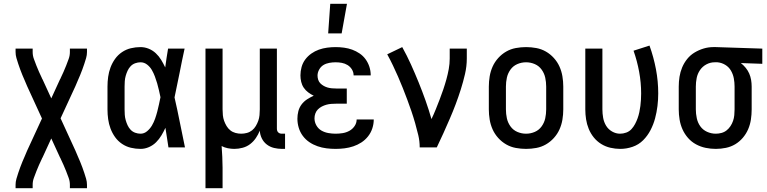

<svg xmlns="http://www.w3.org/2000/svg" viewBox="-20 -776 4040 1011"><path d="M62 215V197Q62 181 66.5 165.5Q71 150 76 135Q81 120 86.5 105Q92 90 98 75.5Q104 61 110.5 46.5Q117 32 123 17L201 -152L123 -322Q117 -337 110.5 -351.5Q104 -366 98 -380.5Q92 -395 86.5 -410Q81 -425 76 -440Q71 -455 66.5 -470.5Q62 -486 62 -502V-520H152V-502Q152 -483 158.5 -465.5Q165 -448 171.5 -431Q178 -414 185.5 -397.5Q193 -381 201 -364V-363Q202 -362 203 -360Q204 -358 205 -356L250 -258L295 -356Q296 -358 297 -360Q298 -362 299 -363V-364Q307 -381 314.5 -397.5Q322 -414 328.5 -431Q335 -448 341.5 -465.5Q348 -483 348 -502V-520H438V-502Q438 -486 433.5 -470.5Q429 -455 424 -440Q419 -425 413.5 -410Q408 -395 402 -380.5Q396 -366 389.5 -351.5Q383 -337 377 -322L299 -153L377 17Q383 32 389.5 46.5Q396 61 402 75.5Q408 90 413.5 105Q419 120 424 135Q429 150 433.5 165.5Q438 181 438 197V215H348V197Q348 178 341.5 160.5Q335 143 328.5 126Q322 109 314.5 92.5Q307 76 299 59V58Q298 57 297 55Q296 53 295 51L250 -47L205 51Q204 53 203 55Q202 57 201 58V59Q193 76 185.5 92.5Q178 109 171.5 126Q165 143 158.5 160.5Q152 178 152 197V215Z M720 8Q694 8 669 2Q644 -4 622.5 -18.5Q601 -33 586 -54Q571 -75 562 -99Q553 -123 549.5 -148.5Q546 -174 546 -200V-320Q546 -346 549.5 -371.5Q553 -397 562 -421Q571 -445 586 -466Q601 -487 622.5 -501.5Q644 -516 669 -522Q694 -528 720 -528Q742 -528 763 -519.5Q784 -511 800.5 -495.5Q817 -480 828.5 -461Q840 -442 850 -421Q853 -446 857 -470.5Q861 -495 865 -520H952Q938 -456 925.5 -391.5Q913 -327 899 -263Q914 -198 927 -132Q940 -66 954 0H867Q863 -26 859 -52Q855 -78 851 -103Q842 -83 830 -63Q818 -43 802 -27Q786 -11 764.5 -1.5Q743 8 720 8ZM720 -72Q739 -72 754.5 -85Q770 -98 780 -115Q790 -132 796.5 -150.5Q803 -169 808 -188Q813 -207 817 -226Q821 -245 825 -264Q821 -282 817 -300.5Q813 -319 807.5 -337.5Q802 -356 795.5 -373.5Q789 -391 779.5 -407.5Q770 -424 754.5 -436Q739 -448 720 -448Q706 -448 692 -443Q678 -438 668 -427.5Q658 -417 652 -404Q646 -391 642 -377Q638 -363 637 -348.5Q636 -334 636 -320V-200Q636 -186 637 -171.5Q638 -157 642 -143Q646 -129 652 -116Q658 -103 668 -92.5Q678 -82 692 -77Q706 -72 720 -72Z M1062 215V-520H1152V-200Q1152 -185 1153.5 -169.5Q1155 -154 1160 -140Q1165 -126 1173 -112.5Q1181 -99 1193 -89.5Q1205 -80 1220 -76Q1235 -72 1250 -72Q1265 -72 1280 -76Q1295 -80 1307 -89.5Q1319 -99 1327 -112.5Q1335 -126 1340 -140Q1345 -154 1346.5 -169.5Q1348 -185 1348 -200V-520H1438V-99Q1438 -93 1439.5 -88Q1441 -83 1445 -79Q1449 -75 1454 -73.5Q1459 -72 1465 -72H1481V8H1465Q1444 8 1423 3Q1402 -2 1385 -15Q1368 -28 1358.5 -47.5Q1349 -67 1348 -88Q1340 -68 1327.5 -49.5Q1315 -31 1297.5 -17.5Q1280 -4 1258 2Q1236 8 1214 8Q1197 8 1179.5 4.5Q1162 1 1147 -7Q1149 21 1150.5 50Q1152 79 1152 107V215Z M1747 8Q1723 8 1699 5Q1675 2 1652 -6Q1629 -14 1609 -27.5Q1589 -41 1574.5 -60.5Q1560 -80 1553 -103.5Q1546 -127 1546 -151Q1546 -171 1551 -190.5Q1556 -210 1568 -226Q1580 -242 1597 -253Q1614 -264 1632 -272Q1617 -279 1603 -289.5Q1589 -300 1579.5 -314Q1570 -328 1566 -345Q1562 -362 1562 -379Q1562 -401 1568 -423Q1574 -445 1587.5 -463Q1601 -481 1619.5 -494Q1638 -507 1659 -514.5Q1680 -522 1702.5 -525Q1725 -528 1747 -528Q1769 -528 1791.5 -525Q1814 -522 1834.5 -514.5Q1855 -507 1873.5 -494.5Q1892 -482 1905 -464Q1918 -446 1925 -424.5Q1932 -403 1932 -381V-379H1842Q1842 -396 1833 -410.5Q1824 -425 1810 -433.5Q1796 -442 1780 -445Q1764 -448 1747 -448Q1731 -448 1714 -445Q1697 -442 1683 -433.5Q1669 -425 1660.5 -409.5Q1652 -394 1652 -378Q1652 -367 1655.5 -356Q1659 -345 1667 -337Q1675 -329 1685 -323.5Q1695 -318 1705.5 -315Q1716 -312 1727.5 -311Q1739 -310 1750 -310H1806V-230H1750Q1737 -230 1724 -229Q1711 -228 1698.5 -224.5Q1686 -221 1674.5 -215Q1663 -209 1654 -200Q1645 -191 1640.5 -178.5Q1636 -166 1636 -153Q1636 -133 1646 -115.5Q1656 -98 1672.5 -88.5Q1689 -79 1708.5 -75.5Q1728 -72 1747 -72Q1766 -72 1784.5 -75Q1803 -78 1819.5 -87Q1836 -96 1847 -112Q1858 -128 1858 -147H1948V-146Q1948 -123 1940.5 -100Q1933 -77 1918 -58Q1903 -39 1883 -26Q1863 -13 1840.5 -5.5Q1818 2 1794.5 5Q1771 8 1747 8ZM1708 -600 1719 -756H1807L1779 -600Z M2190 0Q2190 -33 2182.5 -64.5Q2175 -96 2166 -127.5Q2157 -159 2146.5 -190Q2136 -221 2124.5 -251.5Q2113 -282 2101 -312.5Q2089 -343 2076 -372.5Q2063 -402 2049 -431.5Q2035 -461 2019 -490L2098 -528Q2123 -483 2144 -436.5Q2165 -390 2184.5 -342Q2204 -294 2221 -246Q2238 -198 2252 -149Q2264 -174 2274.5 -200Q2285 -226 2295 -252Q2305 -278 2314 -304.5Q2323 -331 2330.5 -358Q2338 -385 2343 -412.5Q2348 -440 2348 -468V-520H2438V-468Q2438 -427 2428.5 -386Q2419 -345 2406.5 -305.5Q2394 -266 2379.5 -227.5Q2365 -189 2348.5 -151Q2332 -113 2315 -75Q2298 -37 2280 0Z M2750 8Q2723 8 2696 3Q2669 -2 2645.5 -15.5Q2622 -29 2603.5 -49.5Q2585 -70 2574 -94.5Q2563 -119 2558.5 -146Q2554 -173 2554 -200V-320Q2554 -347 2558.5 -374Q2563 -401 2574 -425.5Q2585 -450 2603.5 -470.5Q2622 -491 2645.5 -504.5Q2669 -518 2696 -523Q2723 -528 2750 -528Q2777 -528 2804 -523Q2831 -518 2854.5 -504.5Q2878 -491 2896.5 -470.5Q2915 -450 2926 -425.5Q2937 -401 2941.5 -374Q2946 -347 2946 -320V-200Q2946 -173 2941.5 -146Q2937 -119 2926 -94.5Q2915 -70 2896.5 -49.5Q2878 -29 2854.5 -15.5Q2831 -2 2804 3Q2777 8 2750 8ZM2750 -72Q2774 -72 2796 -81.5Q2818 -91 2832 -110.5Q2846 -130 2851 -153Q2856 -176 2856 -200V-320Q2856 -344 2851 -367Q2846 -390 2832 -409.5Q2818 -429 2796 -438.5Q2774 -448 2750 -448Q2726 -448 2704 -438.5Q2682 -429 2668 -409.5Q2654 -390 2649 -367Q2644 -344 2644 -320V-200Q2644 -176 2649 -153Q2654 -130 2668 -110.5Q2682 -91 2704 -81.5Q2726 -72 2750 -72Z M3246 8Q3220 8 3194 2Q3168 -4 3145.5 -18Q3123 -32 3106.5 -52.5Q3090 -73 3080 -97.5Q3070 -122 3066 -148Q3062 -174 3062 -200V-520H3152V-200Q3152 -178 3156 -155.5Q3160 -133 3171.5 -114Q3183 -95 3203 -83.5Q3223 -72 3245 -72Q3262 -72 3278 -78Q3294 -84 3305 -96Q3316 -108 3324 -123Q3332 -138 3337.5 -153.5Q3343 -169 3346.5 -185.5Q3350 -202 3352 -218Q3354 -234 3355 -250.5Q3356 -267 3356 -284Q3356 -341 3345.5 -398Q3335 -455 3316 -509L3400 -536Q3422 -475 3434 -411.5Q3446 -348 3446 -284Q3446 -251 3442 -218Q3438 -185 3429.5 -153Q3421 -121 3405.5 -91Q3390 -61 3366.5 -37.5Q3343 -14 3311 -3Q3279 8 3246 8Z M3749 8Q3722 8 3695.5 2.5Q3669 -3 3645 -16Q3621 -29 3603 -49.5Q3585 -70 3574 -94.5Q3563 -119 3558.5 -146Q3554 -173 3554 -200V-320Q3554 -346 3558 -371.5Q3562 -397 3572 -421Q3582 -445 3598.5 -465.5Q3615 -486 3637.5 -499.5Q3660 -513 3685 -520.5Q3710 -528 3736 -528H3750L3994 -520V-440L3881 -444Q3895 -433 3906.5 -419Q3918 -405 3925 -389Q3932 -373 3935 -355.5Q3938 -338 3938 -320V-200Q3938 -173 3934 -146.5Q3930 -120 3919.5 -95.5Q3909 -71 3891.5 -50.5Q3874 -30 3851.5 -16.5Q3829 -3 3802.5 2.5Q3776 8 3749 8ZM3749 -72Q3764 -72 3779 -76Q3794 -80 3806 -89.5Q3818 -99 3826.5 -112Q3835 -125 3840 -139.5Q3845 -154 3846.5 -169.5Q3848 -185 3848 -200V-320Q3848 -342 3844 -363.5Q3840 -385 3829 -404Q3818 -423 3799 -434.5Q3780 -446 3758 -448H3743Q3720 -448 3699.5 -437Q3679 -426 3666 -407Q3653 -388 3648.5 -365.5Q3644 -343 3644 -320V-200Q3644 -177 3649 -153.5Q3654 -130 3667.5 -111Q3681 -92 3703 -82Q3725 -72 3749 -72Z"/></svg>

Font: Iosevka Curly Medium
Style: Regular
Weight: 500
Monospace: yes
Designer: Belleve Invis
Foundry: Belleve Invis
Version: Version 22.1.2; ttfautohint (v1.8.4)